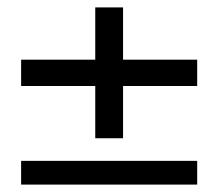

<svg xmlns="http://www.w3.org/2000/svg" viewBox="-20 -498 590 518"><path d="M37 0V-64H512V0ZM237 -125V-478H312V-125ZM37 -266V-337H512V-266Z"/></svg>

Font: DM Sans 18pt
Style: Regular
Weight: 400
Designer: Colophon Foundry, Jonny Pinhorn
Foundry: Colophon Foundry
Version: Version 4.004;gftools[0.9.30]